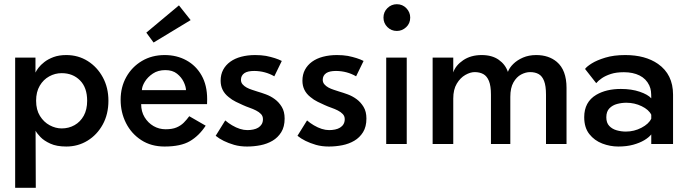

<svg xmlns="http://www.w3.org/2000/svg" viewBox="-20 -684 3274 912"><path d="M150 208H52V-410.5H148.5V-340H149Q152.5 -348.5 162.8 -362Q173 -375.5 190.5 -389.2Q208 -403 234 -412.8Q260 -422.5 295 -422.5Q351.5 -422.5 396.8 -394Q442 -365.5 468.5 -316.5Q495 -267.5 495 -205.5Q495 -141.5 468 -92.5Q441 -43.5 395.8 -15.8Q350.5 12 295 12Q249 12 219 -1.8Q189 -15.5 172.2 -33Q155.5 -50.5 149 -63ZM273 -74Q306.5 -74 334 -89.5Q361.5 -105 377.8 -134.2Q394 -163.5 394 -205.5Q394 -268 360 -302.2Q326 -336.5 273 -336.5Q241.5 -336.5 213.8 -321.2Q186 -306 168.8 -276.8Q151.5 -247.5 151.5 -205.5Q151.5 -162.5 169.8 -133.2Q188 -104 216 -89Q244 -74 273 -74Z M761.5 12Q698 12 651 -18.5Q604 -49 578.5 -99.5Q553 -150 553 -210Q553 -270.5 580 -318.5Q607 -366.5 654.2 -394.5Q701.5 -422.5 762.5 -422.5Q819.5 -422.5 865.2 -397.5Q911 -372.5 937.5 -325.8Q964 -279 964 -213Q964 -201 963.5 -189.5H650.5Q650.5 -154 666.8 -127.2Q683 -100.5 709.2 -85.2Q735.5 -70 766.5 -70Q798 -70 818.2 -78.5Q838.5 -87 852.8 -101.2Q867 -115.5 879 -132L957 -87Q925.5 -39 882 -13.5Q838.5 12 761.5 12ZM863.5 -256Q863 -273 852.5 -295Q842 -317 820.8 -334Q799.5 -351 765.5 -351Q730.5 -351 706 -334.5Q681.5 -318 668 -296Q654.5 -274 654 -256ZM709.5 -482 675 -529 830 -658.5 885.5 -588.5Z M1153.5 12Q1120 12 1092 4Q1037.5 -12 1004.5 -39L1050 -112Q1065 -99 1082 -89Q1121 -66 1155 -66Q1169.5 -66 1183 -68.8Q1196.5 -71.5 1206.8 -77.8Q1217 -84 1223 -94Q1229 -104 1229 -118Q1229 -132.5 1219.8 -142.2Q1210.5 -152 1196.2 -159.2Q1182 -166.5 1165.5 -172.2Q1149 -178 1134 -184.8Q1119 -191.5 1100.5 -200.5Q1082 -209.5 1066 -223Q1028 -253 1028 -300.5Q1028 -330 1040 -352.5Q1052 -375 1073.8 -390.8Q1095.5 -406.5 1125.8 -414.5Q1156 -422.5 1192 -422.5Q1220.5 -422.5 1243.5 -418.5Q1290.5 -409 1318.5 -394.5L1283 -321.5Q1240 -346.5 1187.5 -347Q1157 -347 1141.5 -337Q1124.5 -325.5 1124.5 -305Q1124.5 -292.5 1132.2 -283.5Q1140 -274.5 1151.5 -268.2Q1163 -262 1177 -257.5L1203 -249Q1220.5 -244 1243 -235.8Q1265.5 -227.5 1285.2 -213Q1305 -198.5 1318.5 -176.2Q1332 -154 1332 -121Q1332 -82 1316 -56.2Q1300 -30.5 1274.5 -15.5Q1249 -0.5 1217.5 5.8Q1186 12 1153.5 12Z M1542 12Q1508.5 12 1480.5 4Q1426 -12 1393 -39L1438.5 -112Q1453.5 -99 1470.5 -89Q1509.5 -66 1543.5 -66Q1558 -66 1571.5 -68.8Q1585 -71.5 1595.2 -77.8Q1605.5 -84 1611.5 -94Q1617.5 -104 1617.5 -118Q1617.5 -132.5 1608.2 -142.2Q1599 -152 1584.8 -159.2Q1570.5 -166.5 1554 -172.2Q1537.5 -178 1522.5 -184.8Q1507.5 -191.5 1489 -200.5Q1470.5 -209.5 1454.5 -223Q1416.5 -253 1416.5 -300.5Q1416.5 -330 1428.5 -352.5Q1440.5 -375 1462.2 -390.8Q1484 -406.5 1514.2 -414.5Q1544.5 -422.5 1580.5 -422.5Q1609 -422.5 1632 -418.5Q1679 -409 1707 -394.5L1671.5 -321.5Q1628.5 -346.5 1576 -347Q1545.5 -347 1530 -337Q1513 -325.5 1513 -305Q1513 -292.5 1520.8 -283.5Q1528.5 -274.5 1540 -268.2Q1551.5 -262 1565.5 -257.5L1591.5 -249Q1609 -244 1631.5 -235.8Q1654 -227.5 1673.8 -213Q1693.5 -198.5 1707 -176.2Q1720.5 -154 1720.5 -121Q1720.5 -82 1704.5 -56.2Q1688.5 -30.5 1663 -15.5Q1637.5 -0.5 1606 5.8Q1574.5 12 1542 12Z M1865 -537Q1838.5 -537 1820 -555.5Q1801.5 -574 1801.5 -600.5Q1801.5 -627 1820.2 -645.5Q1839 -664 1865 -664Q1892 -664 1910.2 -645Q1928.5 -626 1928.5 -600.5Q1928.5 -572.5 1909.2 -554.8Q1890 -537 1865 -537ZM1912 0H1814.5V-410.5H1912Z M2671 0H2573.5V-234.5Q2573.5 -276 2564.5 -299.2Q2555.5 -322.5 2538.8 -332Q2522 -341.5 2498 -341.5Q2477 -341.5 2455.2 -330Q2433.5 -318.5 2418.8 -292.5Q2404 -266.5 2404 -224V0H2312V-234.5Q2312 -276 2302.5 -299.2Q2293 -322.5 2275.8 -332Q2258.5 -341.5 2234.5 -341.5Q2214 -341.5 2190.2 -328Q2166.5 -314.5 2149.8 -286.8Q2133 -259 2133 -216V0H2035V-410.5H2133V-340Q2144 -373.5 2180.2 -398Q2216.5 -422.5 2268 -422.5Q2317 -422.5 2348.8 -400.2Q2380.5 -378 2392.5 -342.5Q2399.5 -362 2418 -380.2Q2436.5 -398.5 2464.2 -410.5Q2492 -422.5 2527 -422.5Q2586.5 -422.5 2625 -390Q2671 -351 2671 -266.5Z M2917 12Q2878 12 2840.8 -2.2Q2803.5 -16.5 2779.2 -47.2Q2755 -78 2755 -127.5Q2755 -199.5 2812 -233.5Q2859.5 -261.5 2929 -261.5Q2980 -261.5 3018.8 -248.2Q3057.5 -235 3073.5 -217Q3073.5 -237 3072 -250.5Q3070.5 -264 3064 -278.5Q3049 -310 3017.8 -325.5Q2986.5 -341 2943.5 -341Q2907.5 -341 2882 -332.8Q2856.5 -324.5 2839.2 -312.8Q2822 -301 2812 -289L2759 -356.5Q2766.5 -367.5 2790.8 -382.8Q2815 -398 2855.2 -410.2Q2895.5 -422.5 2950 -422.5Q3045 -422.5 3105.5 -380.5Q3177 -330.5 3177 -234.5V0H3073.5V-45.5Q3062 -31 3040.2 -18Q3018.5 -5 2987.5 3.5Q2956.5 12 2917 12ZM2953 -59Q2992 -59 3027 -77.2Q3062 -95.5 3073.5 -120.5V-139Q3062 -163 3028 -179.5Q2994 -196 2955 -196Q2933 -196 2911.2 -190.2Q2889.5 -184.5 2874.8 -169.5Q2860 -154.5 2860 -127Q2860 -100.5 2874 -85.8Q2888 -71 2909.5 -65Q2931 -59 2953 -59Z"/></svg>

Font: Lucymar Sans Medium
Style: Regular
Weight: 500
Foundry: The League of Moveable Type (original font) / Main changes by Cristiano Sobral with portions from Mirco Monsees
Version: Version 2.001;August 30, 2020;FontCreator 13.0.0.2681 64-bit